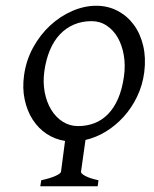

<svg xmlns="http://www.w3.org/2000/svg" viewBox="-20 -650 539 670"><path d="M412.6 -383.3Q418 -421.9 412.1 -456.8Q406.2 -491.7 391.1 -518.3Q376 -544.9 352.5 -560.5Q329.1 -576.2 299.8 -576.2Q265.6 -576.2 237.8 -564.2Q210 -552.2 189 -530Q168 -507.8 154.3 -475.3Q140.6 -442.9 134.8 -401.9Q129.4 -363.3 136 -328.4Q142.6 -293.5 158.7 -267.1Q174.8 -240.7 199 -225.3Q223.1 -210 252.9 -210Q282.7 -210 309.1 -220Q335.4 -230 356.4 -251.2Q377.4 -272.5 391.8 -305.2Q406.2 -337.9 412.6 -383.3ZM483.4 -397.9Q477.5 -352.5 458.5 -313Q439.5 -273.4 411.6 -242.7Q383.8 -211.9 349.4 -190.9Q314.9 -169.9 278.3 -161.6L262.7 -50.8Q261.7 -44.9 276.9 -36.4Q292 -27.8 323.7 -21L320.8 0H120.6L124 -21Q154.8 -27.8 173.1 -35.9Q191.4 -43.9 192.9 -50.8L207 -158.2Q171.9 -163.6 142.8 -182.9Q113.8 -202.1 94.2 -232.4Q74.7 -262.7 66.2 -302.2Q57.6 -341.8 64 -387.7Q71.3 -439.9 95.7 -484.4Q120.1 -528.8 155 -561Q189.9 -593.3 231.9 -611.6Q273.9 -629.9 315.9 -629.9Q356.4 -629.9 390.1 -612.3Q423.8 -594.7 446.8 -563.7Q469.7 -532.7 479.7 -490.2Q489.7 -447.8 483.4 -397.9Z"/></svg>

Font: Gentium Plus
Style: Italic
Weight: 400
Italic angle: -8°
Designer: J. Victor Gaultney, Annie Olsen, Iska Routamaa
Foundry: SIL International
Version: Version 1.510